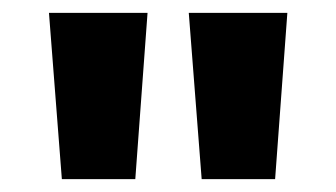

<svg xmlns="http://www.w3.org/2000/svg" viewBox="-20 -734 522 298"><path d="M209 -714H56L76 -456H190ZM426 -714H273L293 -456H407Z"/></svg>

Font: Noto Sans Gujarati UI SemiCondensed ExtraBold
Style: Regular
Weight: 800
Width: 4
Designer: Jelle Bosma - Monotype Design Team, Universal Thirst
Foundry: Monotype Imaging Inc.
Version: Version 2.106